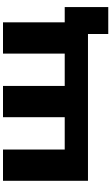

<svg xmlns="http://www.w3.org/2000/svg" viewBox="252 -864 748 1292"><g transform="rotate(-90 626.0 -218.0)"><path d="M1121.9 -93.1 1058.5 -156.5H1224.5V136.5H1043.3V-46.3L1126.4 0H55.4V-571.8H265.9V-93.1L202.5 -156.5H533.8L483.4 -93.1V-571.8H693.9V-93.1L630.5 -156.5H961.8L911.4 -93.1V-571.8H1121.9Z"/></g></svg>

Font: Unbounded Variable
Style: Regular
Weight: 400
Designer: Luke Prowse, Jean-Baptiste Morizot, Fátima Lázaro, Florian Runge
Foundry: NaN
Version: Version 1.600;FEAKit 1.0